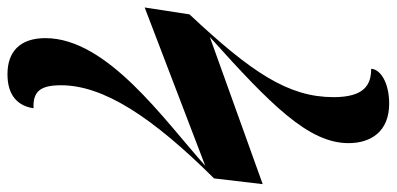

<svg xmlns="http://www.w3.org/2000/svg" viewBox="-310 -508 1036 501"><g transform="rotate(90 207.5 -258.0)"><path d="M151 240C208 240 234 212 240 172C195 174 180 153 180 100C180 -10 262 -137 423 -299L438 -426L54 -288C232 -448 331 -546 331 -650C331 -708 301 -756 228 -756C173 -756 138 -733 137 -709C178 -709 211 -692 211 -611C211 -493 147 -397 -5 -235L-23 -118L390 -276C271 -169 57 -21 57 141C57 209 94 240 151 240Z"/></g></svg>

Font: Noto Serif Display Condensed ExtraBold
Style: Italic
Weight: 800
Width: 3
Italic angle: -12°
Designer: Monotype Design Team
Foundry: Monotype Imaging Inc.
Version: Version 2.009